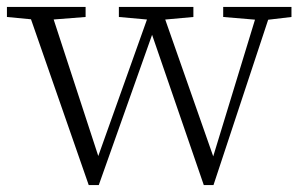

<svg xmlns="http://www.w3.org/2000/svg" viewBox="-24 -528 867 554"><path d="M232 6 53 -508H119L269 -49H249L255 -65L413 -508H440L601 -49H583L587 -63L723 -508H762L592 6H564L404 -459H427L421 -445L261 6ZM-4 -479V-508H223V-479L108 -470H90ZM319 -479V-508H534V-479L435 -470H419ZM620 -479V-508H817V-479L741 -470H727Z"/></svg>

Font: Noto Serif HK
Style: Regular
Weight: 200
Designer: Ryoko NISHIZUKA 西塚涼子 (kana & ideographs); Frank Grießhammer (Latin, Greek & Cyrillic); Wenlong ZHANG 张文龙 (bopomofo); San
Foundry: Adobe
Version: Version 2.001;hotconv 1.1.0;makeotfexe 2.6.0